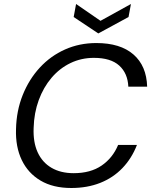

<svg xmlns="http://www.w3.org/2000/svg" viewBox="-20 -927 760 959"><path d="M336 12Q245 12 182.5 -25Q120 -62 88.5 -128Q57 -194 60 -282Q62 -374 93.5 -452.5Q125 -531 179 -589.5Q233 -648 305 -680Q377 -712 461 -712Q581 -712 646.5 -655Q712 -598 715 -494H621Q618 -561 575.5 -599.5Q533 -638 449 -638Q386 -638 332 -612Q278 -586 237.5 -538.5Q197 -491 173.5 -427Q150 -363 148 -288Q145 -217 168 -166.5Q191 -116 237 -89Q283 -62 348 -62Q432 -62 487.5 -100Q543 -138 570 -203H664Q638 -136 591.5 -87.5Q545 -39 480.5 -13.5Q416 12 336 12ZM634 -907 622 -842 471 -760 348 -842 360 -907 482 -823Z"/></svg>

Font: DM Sans 17pt
Style: Italic
Weight: 400
Italic angle: -10°
Version: Version 4.004;gftools[0.9.30]